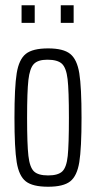

<svg xmlns="http://www.w3.org/2000/svg" viewBox="-20 -702 365 730"><path d="M35 -254Q35 -371 43.5 -423.5Q52 -476 78 -497Q104 -518 163 -518Q221 -518 247 -497Q273 -476 281.5 -423.5Q290 -371 290 -254Q290 -138 281.5 -85.5Q273 -33 247 -12.5Q221 8 163 8Q104 8 78 -12.5Q52 -33 43.5 -85.5Q35 -138 35 -254ZM242 -254Q242 -358 237 -401Q232 -444 215.5 -459.5Q199 -475 160 -475Q124 -475 108.5 -458.5Q93 -442 88 -398Q83 -354 83 -254Q83 -153 88 -109.5Q93 -66 109 -50.5Q125 -35 163 -35Q201 -35 217 -50.5Q233 -66 237.5 -109Q242 -152 242 -254ZM62 -615V-682H112V-615ZM211 -615V-682H260V-615Z"/></svg>

Font: Saira Ultra Condensed Light
Style: Regular
Weight: 300
Width: 1
Designer: Hector Gatti with collaboration of the Omnibus-Type team
Foundry: Omnibus-Type
Version: Version 1.001; ttfautohint (v1.8)